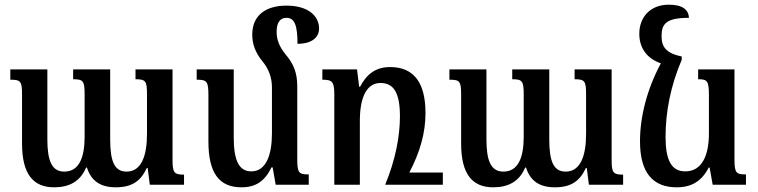

<svg xmlns="http://www.w3.org/2000/svg" viewBox="-20 -788 3232 819"><path d="M558 -492V-450C602 -450 607 -442 607 -384V-217C607 -123 583 -56 520 -56C468 -56 450 -100 450 -194V-492H292V-450C335 -450 341 -443 341 -383V-205C341 -115 317 -56 254 -56C200 -56 182 -104 182 -194V-492H24V-448C68 -448 74 -442 74 -384V-176C74 -46 121 11 211 11C274 11 322 -13 347 -73H351C369 -15 410 11 474 11C542 11 580 -15 606 -71H610L619 0H765V-43C721 -43 716 -53 716 -107V-492Z M1248 -109V-420C1248 -476 1233 -515 1199 -555C1171 -589 1160 -619 1160 -652C1160 -688 1172 -712 1202 -712C1237 -712 1249 -679 1249 -601C1305 -601 1341 -625 1341 -666C1341 -720 1295 -764 1202 -764C1119 -764 1056 -727 1056 -640C1056 -601 1069 -563 1100 -526C1127 -493 1140 -456 1140 -415V-219C1140 -127 1115 -57 1052 -57C997 -57 977 -108 977 -203V-492H819V-448C863 -448 869 -441 869 -381V-185C869 -48 916 11 1010 11C1072 11 1110 -16 1138 -74H1143L1156 0H1297V-44C1255 -44 1248 -50 1248 -109Z M1644 -502C1581 -502 1543 -470 1516 -418H1512L1503 -492H1355V-448C1397 -448 1406 -440 1406 -384V0H1515V-272C1515 -377 1546 -434 1603 -434C1660 -434 1686 -391 1686 -292C1686 -207 1667 -106 1623 0H1869V-52H1726C1773 -142 1795 -223 1795 -306C1795 -442 1740 -502 1644 -502Z M2431 -492V-450C2475 -450 2480 -442 2480 -384V-217C2480 -123 2456 -56 2393 -56C2341 -56 2323 -100 2323 -194V-492H2165V-450C2208 -450 2214 -443 2214 -383V-205C2214 -115 2190 -56 2127 -56C2073 -56 2055 -104 2055 -194V-492H1897V-448C1941 -448 1947 -442 1947 -384V-176C1947 -46 1994 11 2084 11C2147 11 2195 -13 2220 -73H2224C2242 -15 2283 11 2347 11C2415 11 2453 -15 2479 -71H2483L2492 0H2638V-43C2594 -43 2589 -53 2589 -107V-492Z M2866 11C2930 11 2973 -15 3003 -73H3007L3020 0H3162V-44C3120 -44 3113 -50 3113 -109V-492H2958V-450C2997 -450 3004 -443 3004 -382V-219C3004 -126 2975 -57 2903 -57C2844 -57 2819 -105 2819 -204C2819 -312 2841 -423 2888 -533V-547C2821 -561 2802 -588 2802 -634C2802 -685 2820 -712 2919 -712C2917 -747 2891 -768 2833 -768C2753 -768 2707 -714 2707 -644C2707 -581 2742 -537 2799 -518C2739 -406 2710 -289 2710 -185C2710 -49 2767 11 2866 11Z"/></svg>

Font: Noto Serif Armenian Condensed SemiBold
Style: Regular
Weight: 600
Width: 3
Designer: Monotype Design Team
Foundry: Monotype Imaging Inc.
Version: Version 2.008